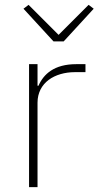

<svg xmlns="http://www.w3.org/2000/svg" viewBox="-20 -773 407 793"><path d="M100 0V-508H135V-419H139C160 -467 204 -508 295 -508H333V-475H289C248 -475 209 -464 181 -443C153 -422 135 -390 135 -349V0ZM201 -602 77 -737 98 -753 222 -629 346 -753 367 -737 243 -602Z"/></svg>

Font: Plexus Sans ExtraLight
Style: Regular
Weight: 250
Version: Version 2.001;PS 002.001;hotconv 1.0.70;makeotf.lib2.5.58329